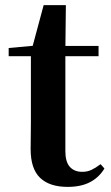

<svg xmlns="http://www.w3.org/2000/svg" viewBox="-20 -716 433 752"><path d="M169 -496V-536H366V-496ZM245 16Q174 16 137 -19.5Q100 -55 100 -132Q100 -160 100.5 -182.5Q101 -205 101 -235V-496H14V-528L124 -538L105 -525L151 -696H238L236 -519V-509V-124Q236 -82 253.5 -62.5Q271 -43 302 -43Q322 -43 338 -50.5Q354 -58 374 -73L389 -56Q368 -21 332.5 -2.5Q297 16 245 16Z"/></svg>

Font: Noto Serif TC
Style: Bold
Weight: 700
Designer: Ryoko NISHIZUKA 西塚涼子 (kana & ideographs); Frank Grießhammer (Latin, Greek & Cyrillic); Wenlong ZHANG 张文龙 (bopomofo); San
Foundry: Adobe
Version: Version 2.002-H1;hotconv 1.1.0;makeotfexe 2.6.0